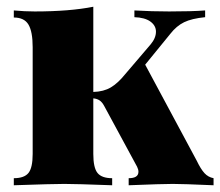

<svg xmlns="http://www.w3.org/2000/svg" viewBox="-20 -550 654 570"><path d="M614 -21V0Q522 -4 493 -4Q462 -4 362 0V-21Q391 -21 391 -40Q391 -47 387 -55L289 -236Q283 -247 275.5 -252Q268 -257 257 -258V-93Q257 -52 269.5 -36.5Q282 -21 313 -21V0Q205 -4 171 -4Q137 -4 21 0V-21Q52 -21 64.5 -36.5Q77 -52 77 -93V-410Q77 -456 64.5 -477Q52 -498 21 -498V-519Q53 -516 83 -516Q187 -516 257 -530V-277Q288 -278 309 -290.5Q330 -303 351 -329L427 -418Q443 -437 443 -456Q443 -474 426.5 -486Q410 -498 379 -499V-519Q431 -516 482 -516Q550 -516 589 -519V-499Q549 -495 526.5 -484Q504 -473 486 -450L411 -358L564 -73Q576 -48 587 -36Q598 -24 614 -21Z"/></svg>

Font: Playfair Display SC Black
Style: Regular
Weight: 900
Designer: Claus Eggers Sørensen
Foundry: Claus Eggers Sørensen
Version: Version 1.200; ttfautohint (v1.6)